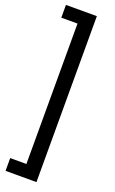

<svg xmlns="http://www.w3.org/2000/svg" viewBox="-183 -854 630 1049"><g transform="rotate(20 132.5 -329.5)"><path d="M4.4 -812.5H184.1V152.3H4.4V78.1H98.6V-738.3H4.4Z"/></g></svg>

Font: Vazirmatn UI FD
Style: Regular
Weight: 400
Designer: Saber Rastikerdar
Foundry: Saber Rastikerdar
Version: Version 33.003